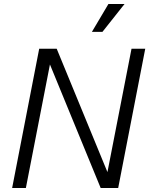

<svg xmlns="http://www.w3.org/2000/svg" viewBox="-20 -945 753 965"><path d="M41 0H110L231 -621L486 0H574L710 -700H641L520 -80L265 -700H177ZM442 -785H495L606 -925H525Z"/></svg>

Font: Uncut Sans Book Italic
Style: Regular
Weight: 350
Italic angle: -11°
Designer: Kasper Nordkvist
Foundry: UNCUT.wtf
Version: Version 1.304;Glyphs 3.2 (3246)